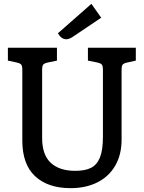

<svg xmlns="http://www.w3.org/2000/svg" viewBox="-20 -968 748 998"><path d="M96 -237V-605Q96 -625 90.5 -632Q85 -639 67 -643L21 -653V-720H276V-653L228 -643Q210 -639 204.5 -632Q199 -625 199 -605V-251Q199 -163 244 -121.5Q289 -80 371 -80Q422 -80 453 -95.5Q484 -111 499.5 -149.5Q515 -188 515 -257V-605Q515 -625 509.5 -632Q504 -639 486 -643L437 -653V-720H686V-653L641 -643Q623 -639 617.5 -632Q612 -625 612 -605V-242Q612 -164 579 -107Q546 -50 486 -20Q426 10 347 10Q229 10 162.5 -52Q96 -114 96 -237ZM281 -795 455 -948 506 -876 362 -779Q341 -764 324 -764Q299 -764 281 -795Z"/></svg>

Font: Enriqueta Medium
Style: Regular
Weight: 500
Designer: Viviana Monsalve, Gustavo Ibarra
Foundry: 72Puntos
Version: Version 2.000